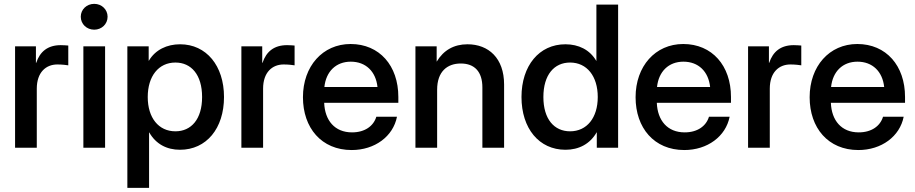

<svg xmlns="http://www.w3.org/2000/svg" viewBox="-20 -751 4651 976"><path d="M56.6 0H167V-300.3C167 -383.3 213.4 -423.3 271.5 -423.3C295.4 -423.3 318.8 -420.4 327.1 -418.9V-519.5C318.4 -520 304.7 -521.5 289.1 -521.5C222.7 -521.5 183.1 -488.8 164.1 -431.6H162.6V-515.6H56.6Z M403.8 0H514.2V-515.6H403.8ZM459 -600.1C497.1 -600.1 526.9 -628.9 526.9 -666C526.9 -702.6 497.1 -731.4 459 -731.4C420.4 -731.4 390.6 -702.6 390.6 -666C390.6 -628.9 420.4 -600.1 459 -600.1Z M627.4 204.1H737.8V-77.6H738.8C772.5 -18.6 827.6 10.3 895 10.3C1029.3 10.3 1118.7 -98.1 1118.7 -257.8C1118.7 -417 1028.8 -525.9 895.5 -525.9C828.6 -525.9 769.5 -498 736.8 -442.4H735.8V-515.6H627.4ZM871.6 -83.5C786.1 -83.5 731 -152.3 731 -257.8C731 -363.8 786.1 -433.1 871.6 -433.1C952.1 -433.1 1007.3 -371.1 1007.3 -257.8C1007.3 -145 952.1 -83.5 871.6 -83.5Z M1207 0H1317.4V-300.3C1317.4 -383.3 1363.8 -423.3 1421.9 -423.3C1445.8 -423.3 1469.2 -420.4 1477.5 -418.9V-519.5C1468.8 -520 1455.1 -521.5 1439.5 -521.5C1373 -521.5 1333.5 -488.8 1314.5 -431.6H1313V-515.6H1207Z M1767.6 11.7C1885.3 11.7 1978.5 -57.6 1998 -157.7H1893.1C1878.9 -110.4 1835 -78.1 1769.5 -78.1C1681.6 -78.1 1631.3 -138.7 1627.9 -228.5H2004.9V-258.3C2004.9 -417 1909.2 -527.3 1762.2 -527.3C1620.1 -527.3 1520 -414.1 1520 -256.8C1520 -101.1 1613.8 11.7 1767.6 11.7ZM1628.9 -308.6C1637.2 -387.7 1688 -437.5 1763.2 -437.5C1839.4 -437.5 1890.6 -387.7 1898.9 -308.6Z M2202.1 -294.9C2202.1 -388.2 2254.4 -428.2 2322.3 -428.2C2392.1 -428.2 2432.1 -386.7 2432.1 -306.6V0H2542.5V-321.3C2542.5 -455.6 2463.4 -525.9 2356.4 -525.9C2287.6 -525.9 2234.9 -496.1 2199.7 -437.5V-515.6H2091.8V0H2202.1Z M2854.5 10.3C2921.9 10.3 2979 -18.6 3013.2 -78.6H3013.7V0H3122.1V-727.5H3011.7V-441.4H3011.2C2978 -498.5 2920.9 -525.9 2854 -525.9C2720.7 -525.9 2630.9 -417 2630.9 -257.8C2630.9 -98.1 2720.2 10.3 2854.5 10.3ZM2877.9 -83.5C2797.4 -83.5 2742.2 -145 2742.2 -257.8C2742.2 -371.1 2797.4 -433.1 2877.9 -433.1C2963.4 -433.1 3018.6 -363.8 3018.6 -257.8C3018.6 -152.3 2963.4 -83.5 2877.9 -83.5Z M3458.5 11.7C3576.2 11.7 3669.4 -57.6 3689 -157.7H3584C3569.8 -110.4 3525.9 -78.1 3460.4 -78.1C3372.6 -78.1 3322.3 -138.7 3318.8 -228.5H3695.8V-258.3C3695.8 -417 3600.1 -527.3 3453.1 -527.3C3311 -527.3 3210.9 -414.1 3210.9 -256.8C3210.9 -101.1 3304.7 11.7 3458.5 11.7ZM3319.8 -308.6C3328.1 -387.7 3378.9 -437.5 3454.1 -437.5C3530.3 -437.5 3581.5 -387.7 3589.8 -308.6Z M3782.7 0H3893.1V-300.3C3893.1 -383.3 3939.5 -423.3 3997.6 -423.3C4021.5 -423.3 4044.9 -420.4 4053.2 -418.9V-519.5C4044.4 -520 4030.8 -521.5 4015.1 -521.5C3948.7 -521.5 3909.2 -488.8 3890.1 -431.6H3888.7V-515.6H3782.7Z M4343.3 11.7C4460.9 11.7 4554.2 -57.6 4573.7 -157.7H4468.8C4454.6 -110.4 4410.6 -78.1 4345.2 -78.1C4257.3 -78.1 4207 -138.7 4203.6 -228.5H4580.6V-258.3C4580.6 -417 4484.9 -527.3 4337.9 -527.3C4195.8 -527.3 4095.7 -414.1 4095.7 -256.8C4095.7 -101.1 4189.5 11.7 4343.3 11.7ZM4204.6 -308.6C4212.9 -387.7 4263.7 -437.5 4338.9 -437.5C4415 -437.5 4466.3 -387.7 4474.6 -308.6Z"/></svg>

Font: Raveo Display Display Medium
Style: Regular
Weight: 500
Designer: Jakub Foglar, Rasmus Andersson (Inter)
Foundry: Jakubfoglar.com
Version: Version 1.100;Glyphs 3.2.3 (3260)